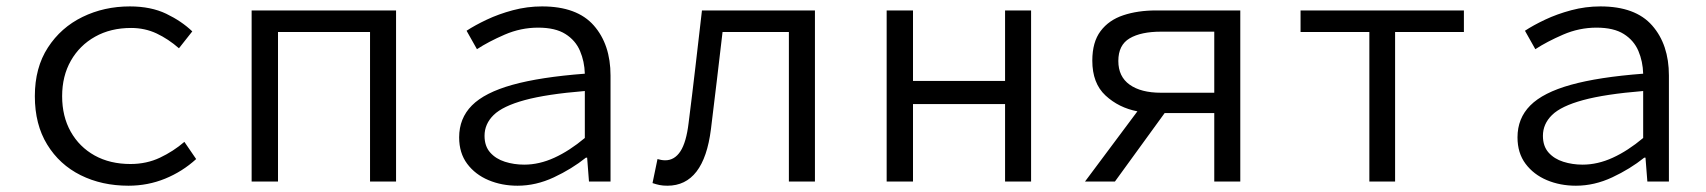

<svg xmlns="http://www.w3.org/2000/svg" viewBox="-20 -572 5376 605"><path d="M384.8 13.2Q300.8 13.2 234.1 -20Q167.5 -53.2 128.7 -116.5Q89.8 -179.7 89.8 -269Q89.8 -358.9 130.9 -422.1Q171.9 -485.4 240 -518.6Q308.1 -551.8 389.2 -551.8Q455.6 -551.8 503.9 -528.6Q552.2 -505.4 585.9 -473.1L543.9 -419.9Q510.3 -449.2 473.4 -466.6Q436.5 -483.9 393.1 -483.9Q328.6 -483.9 279.8 -456.5Q231 -429.2 203.4 -380.9Q175.8 -332.5 175.8 -269Q175.8 -205.1 202.9 -157Q230 -108.9 278.3 -82Q326.7 -55.2 391.1 -55.2Q441.9 -55.2 484.1 -75.2Q526.4 -95.2 561 -125L598.1 -70.8Q554.7 -31.2 500.2 -9Q445.8 13.2 384.8 13.2Z M772.9 0V-539.1H1228V0H1146V-471.2H856V0Z M1610.8 13.2Q1561 13.2 1519.3 -4.4Q1477.5 -22 1452.1 -55.9Q1426.8 -89.8 1426.8 -139.2Q1426.8 -199.2 1467 -239.7Q1507.3 -280.3 1594.7 -304.7Q1682.1 -329.1 1822.8 -339.8Q1821.8 -378.4 1807.6 -411.6Q1793.5 -444.8 1761.7 -464.8Q1730 -484.9 1675.8 -484.9Q1621.1 -484.9 1570.3 -462.9Q1519.5 -440.9 1482.9 -417L1450.2 -475.1Q1476.1 -492.2 1513.7 -510Q1551.3 -527.8 1596.2 -539.8Q1641.1 -551.8 1688 -551.8Q1798.3 -551.8 1851.1 -491.7Q1903.8 -431.6 1903.8 -334V0H1835.9L1830.1 -75.2H1826.2Q1781.7 -39.6 1725.3 -13.2Q1668.9 13.2 1610.8 13.2ZM1631.8 -53.2Q1679.2 -53.2 1726.8 -75Q1774.4 -96.7 1822.8 -137.2V-285.2Q1702.6 -275.4 1633.5 -256.6Q1564.5 -237.8 1535.6 -209.7Q1506.8 -181.6 1506.8 -144Q1506.8 -111.3 1524.7 -91.3Q1542.5 -71.3 1571 -62.3Q1599.6 -53.2 1631.8 -53.2Z M2083 13.2Q2068.8 13.2 2058.1 11Q2047.4 8.8 2036.1 4.9L2051.8 -70.8Q2057.1 -69.3 2063.2 -68.1Q2069.3 -66.9 2076.2 -66.9Q2105.5 -66.9 2124 -95.2Q2142.6 -123.5 2149.9 -185.1Q2161.1 -273.4 2171.4 -362.1Q2181.6 -450.7 2191.9 -539.1H2547.9V0H2465.8V-471.2H2256.8Q2248 -395 2238.8 -318.4Q2229.5 -241.7 2220.2 -165Q2197.8 13.2 2083 13.2Z M2773.9 0V-539.1H2856.9V-316.9H3147V-539.1H3229V0H3147V-244.1H2856.9V0Z M3806.2 -279.8V-472.2H3638.2Q3575.2 -472.2 3539.6 -451.2Q3503.9 -430.2 3503.9 -379.9Q3503.9 -330.6 3539.6 -305.2Q3575.2 -279.8 3638.2 -279.8ZM3623 -539.1H3888.2V0H3806.2V-215.8H3649.9L3493.2 0H3398.9L3564 -221.2Q3505.4 -232.4 3463.6 -271Q3421.9 -309.6 3421.9 -380.9Q3421.9 -439.5 3448 -474.1Q3474.1 -508.8 3519.5 -523.9Q3564.9 -539.1 3623 -539.1Z M4294.9 0V-471.2H4078.1V-539.1H4592.8V-471.2H4376V0Z M4945.8 13.2Q4896 13.2 4854.2 -4.4Q4812.5 -22 4787.1 -55.9Q4761.7 -89.8 4761.7 -139.2Q4761.7 -199.2 4802 -239.7Q4842.3 -280.3 4929.7 -304.7Q5017.1 -329.1 5157.7 -339.8Q5156.7 -378.4 5142.6 -411.6Q5128.4 -444.8 5096.7 -464.8Q5064.9 -484.9 5010.7 -484.9Q4956.1 -484.9 4905.3 -462.9Q4854.5 -440.9 4817.9 -417L4785.2 -475.1Q4811 -492.2 4848.6 -510Q4886.2 -527.8 4931.2 -539.8Q4976.1 -551.8 5022.9 -551.8Q5133.3 -551.8 5186 -491.7Q5238.8 -431.6 5238.8 -334V0H5170.9L5165 -75.2H5161.1Q5116.7 -39.6 5060.3 -13.2Q5003.9 13.2 4945.8 13.2ZM4966.8 -53.2Q5014.2 -53.2 5061.8 -75Q5109.4 -96.7 5157.7 -137.2V-285.2Q5037.6 -275.4 4968.5 -256.6Q4899.4 -237.8 4870.6 -209.7Q4841.8 -181.6 4841.8 -144Q4841.8 -111.3 4859.6 -91.3Q4877.4 -71.3 4906 -62.3Q4934.6 -53.2 4966.8 -53.2Z"/></svg>

Font: Shanggu Mono N
Style: Regular
Weight: 350
Designer: GuiWonder
Version: Version 1.021